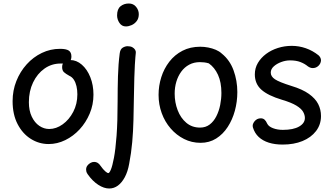

<svg xmlns="http://www.w3.org/2000/svg" viewBox="-20 -813 1891 1097"><path d="M258 10Q203 10 156 -19.5Q109 -49 80.5 -104Q52 -159 52 -235Q52 -296 73.5 -350Q95 -404 132.5 -445.5Q170 -487 219 -510.5Q268 -534 323 -534Q358 -534 373 -524Q388 -514 388 -490Q388 -471 377 -459.5Q366 -448 349 -449Q342 -450 337 -450Q332 -450 326 -450Q275 -450 234 -421Q193 -392 169 -342Q145 -292 145 -229Q145 -181 161.5 -146.5Q178 -112 204.5 -94Q231 -76 261 -76Q301 -76 338 -102.5Q375 -129 398.5 -174Q422 -219 422 -274Q422 -299 417 -320.5Q412 -342 402 -357.5Q392 -373 376 -380Q356 -391 345.5 -400.5Q335 -410 335 -430Q335 -450 347.5 -460Q360 -470 381 -470Q417 -470 447.5 -443.5Q478 -417 496 -372Q514 -327 514 -272Q514 -215 492.5 -164Q471 -113 435 -74Q399 -35 353 -12.5Q307 10 258 10Z M664 -508Q667 -532 681 -540.5Q695 -549 709 -549Q726 -549 736.5 -543Q747 -537 752 -528.5Q757 -520 756 -512Q755 -502 753.5 -486Q752 -470 750.5 -442.5Q749 -415 747.5 -369.5Q746 -324 745 -254Q744 -190 742.5 -127Q741 -64 735.5 -1.5Q730 61 718 123Q710 168 693 199.5Q676 231 653.5 247.5Q631 264 604 264Q574 264 541.5 243Q509 222 482 184Q475 174 473.5 167.5Q472 161 472 156Q472 143 479 133.5Q486 124 496.5 118Q507 112 518 112Q529 112 538 117.5Q547 123 555 135Q569 155 581 165.5Q593 176 599 176Q605 176 613.5 156Q622 136 631 89Q640 42 646 -37.5Q652 -117 652 -236Q652 -307 654 -377Q656 -447 664 -508ZM649 -725Q649 -761 668.5 -777Q688 -793 716 -793Q742 -793 757.5 -774Q773 -755 773 -732Q773 -708 761 -692.5Q749 -677 732 -669.5Q715 -662 699 -662Q676 -662 662.5 -682Q649 -702 649 -725Z M1124 -546Q1147 -546 1170 -541.5Q1193 -537 1213 -528.5Q1233 -520 1247 -507Q1293 -470 1314.5 -411Q1336 -352 1336 -287Q1336 -232 1322 -180.5Q1308 -129 1281 -87.5Q1254 -46 1215 -21.5Q1176 3 1126 3Q1075 3 1031.5 -19Q988 -41 955 -79Q922 -117 904 -166.5Q886 -216 886 -271Q886 -323 901.5 -372Q917 -421 947.5 -460.5Q978 -500 1022.5 -523Q1067 -546 1124 -546ZM978 -278Q978 -228 995 -183.5Q1012 -139 1044.5 -111.5Q1077 -84 1123 -84Q1155 -84 1178 -101.5Q1201 -119 1216 -148.5Q1231 -178 1238 -213Q1245 -248 1245 -282Q1245 -343 1225.5 -385.5Q1206 -428 1173 -451Q1160 -455 1147.5 -456.5Q1135 -458 1122 -458Q1088 -458 1061 -443.5Q1034 -429 1015.5 -403.5Q997 -378 987.5 -346Q978 -314 978 -278Z M1800 -497Q1814 -484 1814 -468Q1813 -450 1799.5 -437Q1786 -424 1767 -424Q1760 -424 1753 -426.5Q1746 -429 1739 -434Q1721 -449 1696.5 -458.5Q1672 -468 1637 -468Q1612 -468 1586.5 -458.5Q1561 -449 1544 -433.5Q1527 -418 1527 -398Q1527 -376 1551 -360Q1575 -344 1645 -322Q1708 -303 1745 -276.5Q1782 -250 1798 -218.5Q1814 -187 1814 -150Q1814 -101 1785.5 -64Q1757 -27 1708 -7Q1659 13 1595 13Q1550 13 1515.5 2Q1481 -9 1458 -30.5Q1435 -52 1425 -85Q1420 -102 1434 -119.5Q1448 -137 1470 -137Q1483 -137 1491.5 -129.5Q1500 -122 1507 -106Q1515 -90 1540 -80.5Q1565 -71 1596 -71Q1656 -71 1689 -90Q1722 -109 1722 -139Q1722 -156 1712 -174Q1702 -192 1673.5 -209.5Q1645 -227 1591 -243Q1511 -267 1473.5 -300.5Q1436 -334 1436 -388Q1436 -424 1453.5 -453.5Q1471 -483 1500.5 -505Q1530 -527 1568 -539Q1606 -551 1647 -551Q1688 -551 1727 -537.5Q1766 -524 1800 -497Z"/></svg>

Font: Playpen Sans
Style: Regular
Weight: 400
Designer: Laura Meseguer, Veronika Burian, José Scaglione, Kostas Bartsokas, Vera Evstafieva, Tom Grace, Yorlmar Campos
Foundry: TypeTogether
Version: Version 2.000